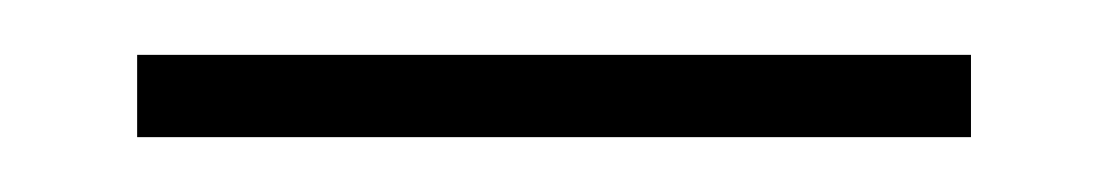

<svg xmlns="http://www.w3.org/2000/svg" viewBox="-20 -610 404 70"><path d="M30 -590H334V-560H30Z"/></svg>

Font: Thasadith
Style: Regular
Weight: 400
Designer: Cadson Demak Co.,Ltd.
Foundry: Cadson Demak Co.,Ltd.
Version: Version 1.000; ttfautohint (v1.6)